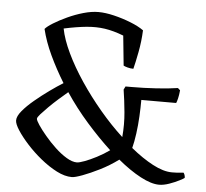

<svg xmlns="http://www.w3.org/2000/svg" viewBox="-52 -775 888 829"><g transform="rotate(5 392.5 -360.0)"><path d="M289 0Q258 0 223 -18Q188 -36 153.5 -64Q119 -92 90.5 -123.5Q62 -155 45 -181.5Q28 -208 28 -223Q28 -241 47.5 -264.5Q67 -288 97.5 -313.5Q128 -339 160 -362Q192 -385 218 -401Q183 -458 156 -515.5Q129 -573 116 -627Q125 -638 150 -653.5Q175 -669 208.5 -684.5Q242 -700 277 -710Q312 -720 342 -720Q372 -720 409.5 -711Q447 -702 482.5 -688Q518 -674 540 -658Q538 -610 529 -563Q520 -516 513 -489Q500 -489 487.5 -492.5Q475 -496 470 -499L457 -628Q413 -645 375.5 -650.5Q338 -656 296 -652Q254 -648 198 -636Q207 -589 234.5 -531.5Q262 -474 302.5 -413.5Q343 -353 391.5 -295.5Q440 -238 491 -191Q496 -246 491 -299Q486 -352 479 -396L486 -410H513Q564 -410 619 -413.5Q674 -417 712 -423L722 -414Q720 -393 716.5 -378.5Q713 -364 710 -358H559Q559 -325 557 -286.5Q555 -248 550 -211.5Q545 -175 538 -148Q588 -107 634.5 -82.5Q681 -58 718 -58Q727 -58 738.5 -58.5Q750 -59 768 -61Q770 -59 772.5 -53Q775 -47 775 -39Q772 -36 753.5 -26.5Q735 -17 711 -8.5Q687 0 667 0Q633 0 586 -25Q539 -50 487 -93Q449 -65 408 -44.5Q367 -24 334.5 -12Q302 0 289 0ZM305 -65Q315 -65 338 -73.5Q361 -82 390 -97Q419 -112 444 -130Q392 -178 339 -238Q286 -298 242 -364Q223 -348 201.5 -329Q180 -310 161 -291Q142 -272 129.5 -258Q117 -244 117 -238Q117 -231 130 -211.5Q143 -192 164 -167Q185 -142 210 -118.5Q235 -95 260 -80Q285 -65 305 -65Z"/></g></svg>

Font: Texturina Light
Style: Regular
Weight: 300
Designer: Guillermo Torres Carreño
Foundry: Omnibus-Type
Version: Version 1.002; ttfautohint (v1.8.3)